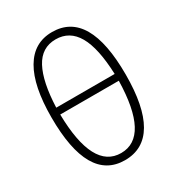

<svg xmlns="http://www.w3.org/2000/svg" viewBox="-184 -889 939 1016"><g transform="rotate(-30 285.0 -380.5)"><path d="M512.2 -381.8Q512.2 -187 454.6 -88.6Q397 9.8 283.2 9.8Q58.1 9.8 58.1 -380.9Q58.1 -572.3 116.5 -671.6Q174.8 -771 286.1 -771Q512.2 -771 512.2 -381.8ZM284.2 -33.2Q456.5 -33.2 463.9 -371.1H106Q111.8 -33.2 284.2 -33.2ZM283.2 -728Q197.3 -728 154.5 -647.7Q111.8 -567.4 106 -413.1H462.9Q457 -573.2 412.6 -650.6Q368.2 -728 283.2 -728Z"/></g></svg>

Font: JBL Sans
Style: Light
Weight: 300
Version: Version 1.10